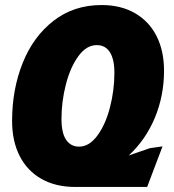

<svg xmlns="http://www.w3.org/2000/svg" viewBox="-20 -730 690 762"><path d="M28 -250Q28 -375 70 -480Q112 -585 192.5 -647.5Q273 -710 383 -710Q460 -710 516 -677.5Q572 -645 601.5 -586.5Q631 -528 631 -449Q631 -350 594.5 -262.5Q558 -175 491 -113L575 -142L625 -149L564 12H279Q201 12 144.5 -20Q88 -52 58 -111Q28 -170 28 -250ZM294 -148Q334 -148 366.5 -192Q399 -236 416.5 -304Q434 -372 434 -441Q434 -495 416 -523Q398 -551 364 -551Q323 -551 291 -507Q259 -463 241.5 -395Q224 -327 224 -258Q224 -202 242.5 -175Q261 -148 294 -148Z"/></svg>

Font: Azeret Mono ExtraBold
Style: Italic
Weight: 800
Italic angle: -12°
Designer: Martin Vácha
Foundry: Displaay
Version: Version 1.000; Glyphs 3.0.3, build 3074